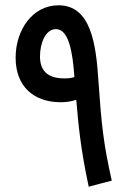

<svg xmlns="http://www.w3.org/2000/svg" viewBox="-20 -698 481 725"><path d="M315 7 402 -16C371 -154 363 -227 352 -388C343 -533 323 -678 201 -678C102 -678 39 -584 39 -480C39 -372 107 -312 209 -312C231 -312 249 -315 268 -321C276 -230 283 -142 315 7ZM131 -485C131 -533 151 -588 191 -588C238 -588 254 -508 261 -407C249 -403 237 -402 222 -402C157 -402 131 -434 131 -485Z"/></svg>

Font: Noto Sans Arabic ExtCond Med
Style: Regular
Weight: 500
Width: 2
Designer: Monotype Design Team, Nadine Chahine, Nizar Qandah and Khaled Hosny
Foundry: Monotype Imaging Inc.
Version: Version 2.012